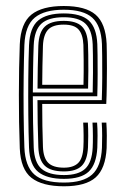

<svg xmlns="http://www.w3.org/2000/svg" viewBox="-20 -628 424 655"><path d="M198.2 7.5Q124 7.5 87.2 -21.5Q50.5 -50.5 47.5 -121.8Q44.2 -210.2 44.4 -304.5Q44.5 -398.8 47.5 -477Q50.8 -549 87.2 -578.2Q123.8 -607.5 197.5 -607.5Q272 -607.5 306.2 -577.9Q340.5 -548.2 343.8 -478.5Q344 -471 344.4 -448.5Q344.8 -426 344.8 -395.5Q344.8 -365 344.2 -332.8Q343.8 -300.5 342.5 -273.5H124Q124 -233.5 124.6 -198.8Q125.2 -164 126.5 -126.8Q128 -89 144.6 -72.5Q161.2 -56 198.2 -56Q229.8 -56 246.1 -71.4Q262.5 -86.8 264.5 -126Q265.5 -143.8 265.2 -167.5Q265 -191.2 263.8 -209.8H279.8Q281 -188.2 281 -164.4Q281 -140.5 280.2 -125.5Q278 -81.5 258.9 -62.4Q239.8 -43.2 198.2 -43.2Q152.8 -43.2 132.6 -62.8Q112.5 -82.2 110.8 -126.2Q109.2 -167 108.6 -208.2Q108 -249.5 107.8 -286.5H327.2Q328.5 -322.2 328.8 -362.9Q329 -403.5 328.6 -435.5Q328.2 -467.5 327.8 -477.8Q325 -540.5 294.8 -567.6Q264.5 -594.8 197.5 -594.8Q131.5 -594.8 98.8 -568Q66 -541.2 63.2 -474.8Q61.5 -428.8 60.8 -368.2Q60 -307.8 60.6 -244.1Q61.2 -180.5 63.2 -124.8Q65.8 -61.2 96.8 -33.2Q127.8 -5.2 198.2 -5.2Q263.8 -5.2 294.2 -32.5Q324.8 -59.8 327.8 -123.8Q328.5 -139.5 328.5 -165Q328.5 -190.5 327 -209.8H342.8Q344.2 -190.5 344.4 -164.8Q344.5 -139 343.8 -123Q340.2 -53 306.4 -22.8Q272.5 7.5 198.2 7.5ZM198.2 -17.8Q139.8 -17.8 110.5 -41.5Q81.2 -65.2 79 -124.5Q77.2 -173.5 76.6 -235Q76 -296.5 76.5 -359.1Q77 -421.8 79 -473.8Q81.5 -533.8 110.2 -558Q139 -582.2 197.5 -582.2Q256.2 -582.2 282.9 -557.9Q309.5 -533.5 312 -477.5Q312.2 -468 312.8 -439.9Q313.2 -411.8 313.1 -374.2Q313 -336.8 311.8 -299.5H92Q92 -255.2 92.8 -209.4Q93.5 -163.5 95 -125.5Q97 -73.5 121.8 -52.1Q146.5 -30.8 198.2 -30.8Q247.2 -30.8 270.5 -52.2Q293.8 -73.8 296.2 -124.8Q297 -140.2 296.9 -165.1Q296.8 -190 295.5 -209.8H311.2Q312.8 -189.5 312.8 -164.9Q312.8 -140.2 312 -124.2Q309 -67.2 282.6 -42.5Q256.2 -17.8 198.2 -17.8ZM92 -312.5H296.2Q297.2 -345.8 297.2 -379.5Q297.2 -413.2 297 -439.5Q296.8 -465.8 296.2 -476.5Q294 -526 271.1 -547.6Q248.2 -569.2 197.5 -569.2Q145 -569.2 121 -547Q97 -524.8 95 -473Q93.5 -436.2 92.9 -394.2Q92.2 -352.2 92 -312.5ZM108 -325.8Q108 -353.8 108.8 -394.8Q109.5 -435.8 110.8 -472.2Q112.5 -517.8 132.9 -537.2Q153.2 -556.8 197.5 -556.8Q240 -556.8 259.2 -538Q278.5 -519.2 280.2 -476Q280.8 -465.5 281.1 -441.4Q281.5 -417.2 281.4 -386.6Q281.2 -356 280.5 -325.8ZM124 -338.8H264.8Q265.8 -383.8 265.4 -423Q265 -462.2 264.5 -475Q263 -510.2 248.2 -527.1Q233.5 -544 197.5 -544Q160.2 -544 144.1 -526.8Q128 -509.5 126.5 -471.8Q125.2 -436.5 124.8 -404.1Q124.2 -371.8 124 -338.8Z"/></svg>

Font: Big Shoulders Inline Text
Style: Regular
Weight: 400
Designer: Patric King
Foundry: XO Type Co
Version: Version 1.000